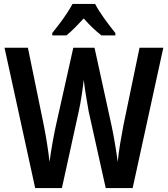

<svg xmlns="http://www.w3.org/2000/svg" viewBox="-20 -957 854 977"><path d="M811 -714 655 0H518L431 -391Q426 -420 418.5 -464.5Q411 -509 406 -551Q403 -520 396 -474Q389 -428 381 -392L295 0H159L3 -714H122L203 -319Q212 -274 220 -222.5Q228 -171 232 -133Q238 -178 247 -229Q256 -280 264 -316L353 -714H461L548 -316Q556 -279 564.5 -229Q573 -179 579 -133Q583 -176 591.5 -226.5Q600 -277 608 -319L690 -714ZM464 -937Q481 -904 510.5 -863Q540 -822 567 -789V-777H496Q452 -811 406 -863Q382 -837 359.5 -814.5Q337 -792 318 -777H246V-789Q263 -810 283 -836.5Q303 -863 320.5 -889.5Q338 -916 349 -937Z"/></svg>

Font: Noto Sans Devanagari Condensed SemiBold
Style: Regular
Weight: 600
Width: 3
Designer: Jelle Bosma - Monotype Design Team
Foundry: Monotype Imaging Inc.
Version: Version 2.004; ttfautohint (v1.8.4.7-5d5b)